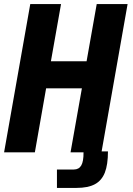

<svg xmlns="http://www.w3.org/2000/svg" viewBox="-32 -745 652 939"><path d="M116 -725H266.5L217 -445.5H391.5L441 -725H592L465 -4.5H496Q496 60 480.8 99Q465.5 138 432 156Q398.5 174 342 174H246.5V84H329Q354 84 365.5 64Q377 44 376.5 0H313L368.5 -313H193.5L138.5 0H-12Z"/></svg>

Font: JuliaMono ExtraBold
Style: Italic
Weight: 800
Italic angle: -9°
Monospace: yes
Designer: cormullion
Foundry: corm
Version: Version 0.057; ttfautohint (v1.8.4)